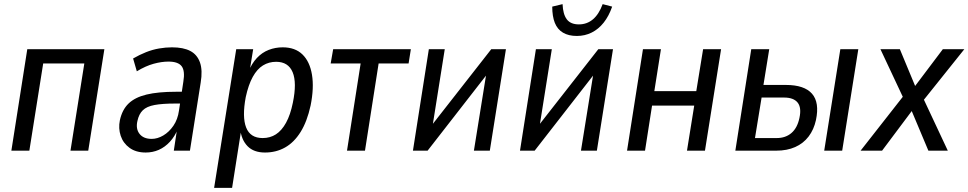

<svg xmlns="http://www.w3.org/2000/svg" viewBox="-20 -729 4686 929"><path d="M35 0 112 -491H485L407 0H321L388 -422H189L122 0Z M685 9Q638 9 607 -13.5Q576 -36 564 -72Q552 -108 560 -147Q571 -198 602 -228Q633 -258 689 -271.5Q745 -285 831 -285H873L865 -228H827Q766 -228 728 -221Q690 -214 671 -195.5Q652 -177 645 -144Q636 -106 655 -81.5Q674 -57 714 -57Q742 -57 770 -73.5Q798 -90 819 -120.5Q840 -151 846 -194L867 -333Q876 -386 859 -408.5Q842 -431 795 -431Q762 -431 723.5 -420.5Q685 -410 642 -384L624 -446Q655 -464 686.5 -476.5Q718 -489 750 -494.5Q782 -500 812 -500Q867 -500 900.5 -482.5Q934 -465 947.5 -427Q961 -389 951 -329L899 0H821L837 -106H841Q826 -69 802 -43Q778 -17 748.5 -4Q719 9 685 9Z M1016 180 1123 -491H1205L1187 -380H1181Q1198 -422 1223 -448.5Q1248 -475 1280 -487.5Q1312 -500 1348 -500Q1408 -500 1443.5 -465.5Q1479 -431 1489.5 -367.5Q1500 -304 1483 -219Q1466 -141 1434.5 -90.5Q1403 -40 1359.5 -15.5Q1316 9 1262 9Q1208 9 1178 -21.5Q1148 -52 1142 -106H1148L1103 180ZM1251 -61Q1287 -61 1315 -79Q1343 -97 1364 -135Q1385 -173 1397 -232Q1417 -329 1396 -379.5Q1375 -430 1316 -430Q1281 -430 1252.5 -412.5Q1224 -395 1203 -357Q1182 -319 1169 -259Q1151 -163 1171 -112Q1191 -61 1251 -61Z M1659 0 1725 -422H1580L1592 -491H1968L1957 -422H1812L1746 0Z M1978 0 2055 -491H2132L2067 -82H2037L2357 -491H2428L2350 0H2273L2339 -410H2368L2049 0Z M2496 0 2573 -491H2650L2585 -82H2555L2875 -491H2946L2868 0H2791L2857 -410H2886L2567 0ZM2771 -555Q2731 -555 2704 -571Q2677 -587 2664.5 -618.5Q2652 -650 2652 -697L2702 -709Q2704 -660 2722.5 -635.5Q2741 -611 2781 -611Q2820 -611 2849 -635.5Q2878 -660 2896 -709L2942 -697Q2926 -651 2901 -619.5Q2876 -588 2843 -571.5Q2810 -555 2771 -555Z M3014 0 3091 -491H3178L3146 -288H3349L3382 -491H3469L3391 0H3304L3339 -218H3135L3101 0Z M3538 0 3615 -491H3702L3674 -318H3782Q3872 -318 3909 -275.5Q3946 -233 3928 -148Q3918 -102 3892.5 -68.5Q3867 -35 3827.5 -17.5Q3788 0 3736 0ZM3633 -61H3738Q3781 -61 3809.5 -85.5Q3838 -110 3848 -158Q3859 -208 3839.5 -232.5Q3820 -257 3774 -257H3665ZM3968 0 4046 -491H4133L4055 0Z M4144 0 4361 -277 4363 -229 4240 -491H4334L4415 -296H4395L4542 -491H4646L4438 -231V-273L4566 0H4472L4385 -207H4403L4248 0Z"/></svg>

Font: Nunito Sans 10pt Condensed Medium
Style: Italic
Weight: 500
Width: 3
Italic angle: -9°
Designer: Vernon Adams
Foundry: Vernon Adams
Version: Version 3.101;gftools[0.9.27]